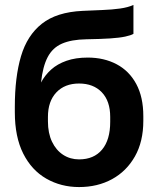

<svg xmlns="http://www.w3.org/2000/svg" viewBox="-20 -745 635 777"><path d="M300 12Q227 12 167.5 -22Q108 -56 74 -123.5Q40 -191 40 -291V-313Q40 -433 65 -517.5Q90 -602 149.5 -649Q209 -696 314 -701Q356 -703 395 -704.5Q434 -706 466 -710.5Q498 -715 520 -725V-608Q510 -602 487 -597Q464 -592 426 -589.5Q388 -587 329 -586Q269 -585 231 -568.5Q193 -552 173 -514Q153 -476 146 -411Q162 -441 187 -463.5Q212 -486 249 -499Q286 -512 335 -512Q401 -512 452 -485Q503 -458 531.5 -405Q560 -352 560 -275V-256Q560 -172 526 -112Q492 -52 433.5 -20Q375 12 300 12ZM300 -100Q360 -100 393 -139.5Q426 -179 426 -252V-272Q426 -336 392 -371.5Q358 -407 300 -407Q242 -407 208 -371Q174 -335 174 -272V-254Q174 -206 190.5 -171.5Q207 -137 235.5 -118.5Q264 -100 300 -100Z"/></svg>

Font: Golos Text SemiBold
Style: Regular
Weight: 600
Designer: A.Korolkova, Vitaly Kuzmin
Foundry: ParaType Ltd
Version: Version 2.004